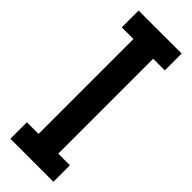

<svg xmlns="http://www.w3.org/2000/svg" viewBox="-257 -770 820 820"><g transform="rotate(45 152.5 -360.0)"><path d="M23.4 27.3V-72.3H93.8V-645.5H23.4V-747.1H283.2V-645.5H212.9V-72.3H283.2V27.3Z"/></g></svg>

Font: GenEi M Gothic v2 Medium
Style: Regular
Weight: 500
Version: Version 2.0